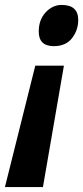

<svg xmlns="http://www.w3.org/2000/svg" viewBox="-67 -577 338 778"><path d="M250 -496Q250 -557 183 -557Q146 -557 118 -527Q90 -497 90 -449Q90 -390 151 -390Q200 -390 225 -422.5Q250 -455 250 -496ZM107 181 192 -311H76L-47 181Z"/></svg>

Font: Noto Sans UI Condensed ExtraBold
Style: Italic
Weight: 800
Width: 3
Designer: Monotype Design Team
Foundry: Monotype Imaging Inc.
Version: 1.001